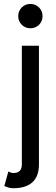

<svg xmlns="http://www.w3.org/2000/svg" viewBox="-20 -743 289 987"><path d="M22.9 138.7 2.4 212.9Q10.7 217.8 23.7 221.2Q36.6 224.6 48.3 224.6Q79.6 224.6 104 217.3Q128.4 210 145.5 194.8Q162.6 179.7 171.4 156.7Q180.2 133.8 180.2 102.5V0V-67.4V-507.8H92.3V-67.4V0V102.5Q92.3 113.3 89.6 121.6Q86.9 129.9 81.3 135.5Q75.7 141.1 67.6 143.8Q59.6 146.5 48.3 146.5Q42.5 146.5 34.9 143.8Q27.3 141.1 22.9 138.7ZM73.7 -660.2Q73.7 -633.8 91.8 -615.7Q109.9 -597.7 136.2 -597.7Q162.6 -597.7 180.7 -615.7Q198.7 -633.8 198.7 -660.2Q198.7 -686.5 180.7 -704.6Q162.6 -722.7 136.2 -722.7Q109.9 -722.7 91.8 -704.6Q73.7 -686.5 73.7 -660.2Z"/></svg>

Font: Giphurs SC
Style: Regular
Weight: 400
Version: Version 0.920